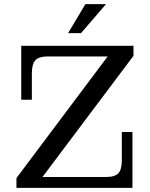

<svg xmlns="http://www.w3.org/2000/svg" viewBox="-20 -902 722 922"><path d="M307 -743 390 -882H489L369 -743ZM59 0V-47L497 -631H210Q167 -631 150 -613Q133 -595 133 -548V-423H82V-682H621V-634L184 -52H488Q532 -52 548.5 -70Q565 -88 565 -133V-268H616V0Z"/></svg>

Font: Montagu Slab 144pt
Style: Regular
Weight: 400
Designer: Florian Karsten
Foundry: Florian Karsten
Version: Version 1.000; ttfautohint (v1.8.3)